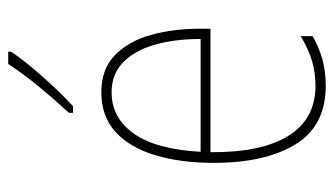

<svg xmlns="http://www.w3.org/2000/svg" viewBox="-193 -704 814 468"><g transform="rotate(-90 214.0 -470.0)"><path d="M223 -630Q280 -630 314 -596.5Q348 -563 363 -508.5Q378 -454 378 -391V-364H77Q76 -240 117 -174Q158 -108 239 -108Q271 -108 299.5 -116.5Q328 -125 360 -144V-115Q334 -100 304.5 -91.5Q275 -83 239 -83Q141 -83 96 -157Q51 -231 51 -356Q51 -436 69.5 -498Q88 -560 126 -595Q164 -630 223 -630ZM223 -605Q161 -605 122.5 -551Q84 -497 78 -388H353Q353 -449 339.5 -498Q326 -547 297 -576Q268 -605 223 -605ZM322 -850Q306 -826 283 -798.5Q260 -771 235.5 -745Q211 -719 189 -699H173V-709Q207 -746 237.5 -783Q268 -820 292 -857H322Z"/></g></svg>

Font: Noto Sans Telugu UI Condensed Thin
Style: Regular
Weight: 100
Width: 3
Designer: Jelle Bosma - Monotype Design Team
Foundry: Monotype Imaging Inc.
Version: Version 2.005; ttfautohint (v1.8.4.7-5d5b)